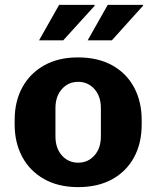

<svg xmlns="http://www.w3.org/2000/svg" viewBox="-20 -756 640 786"><path d="M300 10Q219 10 160.5 -23Q102 -56 71 -114Q40 -172 40 -246V-265Q40 -341 71.5 -398.5Q103 -456 161 -488.5Q219 -521 299 -521Q381 -521 439.5 -488.5Q498 -456 529 -398Q560 -340 560 -265V-246Q560 -169 528.5 -111.5Q497 -54 439 -22Q381 10 300 10ZM300 -90Q340 -90 366.5 -119.5Q393 -149 393 -198V-313Q393 -362 366.5 -391.5Q340 -421 300 -421Q260 -421 233.5 -391.5Q207 -362 207 -313V-198Q207 -149 233.5 -119.5Q260 -90 300 -90ZM339 -591 421 -736H565L566 -733L438 -591ZM140 -591 222 -736H366L368 -733L239 -591Z"/></svg>

Font: Chivo Mono
Style: Bold
Weight: 700
Monospace: yes
Designer: Hector Gatti
Foundry: Omnibus-Type
Version: Version 1.008; ttfautohint (v1.8.4.7-5d5b)